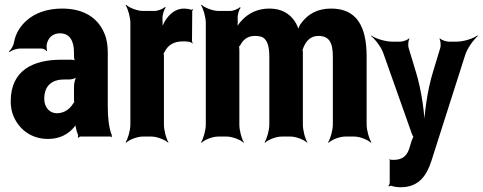

<svg xmlns="http://www.w3.org/2000/svg" viewBox="-20 -574 2029 807"><path d="M433 -128V-352C433 -383 429 -410 419 -433C391 -501 330 -538 241 -538C178 -538 127 -519 92 -488C68 -467 46 -436 39 -397C37 -382 26 -365 18 -358L20 -355C28 -362 49 -370 64 -370H154C162 -370 173 -364 176 -359L178 -361C176 -366 175 -383 177 -390C184 -419 205 -434 232 -434C272 -434 291 -404 291 -353V-338C291 -331 293 -318 297 -314L300 -317C297 -321 285 -323 279 -323H237C120 -323 25 -279 25 -148C25 -125 29 -104 37 -85C61 -30 111 10 182 10C232 10 268 -11 292 -40C295 -44 300 -50 301 -54L297 -55C296 -51 298 -43 299 -37C301 -26 304 -16 308 -7C309 -5 308 1 307 3L310 5C311 3 315 0 318 0H445C447 0 448 2 449 3L451 1C450 0 449 -2 449 -4C449 -5 451 -7 451 -7L448 -10C437 -43 433 -80 433 -128ZM166 -159C166 -218 203 -240 250 -240H272C283 -240 302 -246 307 -253L304 -256C297 -249 291 -225 291 -211V-162C291 -159 291 -145 293 -143L296 -146C294 -148 289 -141 287 -138C273 -115 249 -98 219 -98C189 -98 166 -122 166 -159Z M789 -391 790 -393C788 -395 787 -399 787 -403L788 -527C788 -529 790 -532 791 -533L789 -536C788 -535 786 -533 784 -533C776 -536 763 -538 754 -538C717 -538 692 -515 673 -485C667 -474 659 -458 657 -449L660 -448C664 -457 664 -475 663 -488V-497C662 -511 670 -534 676 -542L674 -545C666 -537 644 -528 630 -528H580C557 -528 522 -542 510 -554L508 -552C517 -539 528 -502 528 -478V-50C528 -26 517 11 508 24L510 26C522 14 556 0 579 0H617C640 0 675 14 687 26L688 24C679 11 669 -26 669 -50V-334C669 -337 669 -350 667 -351L665 -348C666 -347 671 -354 672 -356C686 -385 711 -400 748 -400C761 -400 782 -400 789 -391Z M1051 -423C1061 -423 1069 -422 1077 -420C1104 -411 1112 -379 1112 -335V-50C1112 -26 1101 11 1092 24L1094 26C1106 14 1140 0 1163 0H1202C1225 0 1259 14 1271 26L1272 24C1263 11 1253 -26 1253 -50V-357C1252 -358 1252 -365 1251 -366L1250 -362C1251 -362 1253 -367 1253 -368C1264 -400 1284 -423 1318 -423C1363 -423 1379 -396 1379 -336V-50C1379 -26 1368 11 1359 24L1361 26C1373 14 1407 0 1430 0H1470C1493 0 1527 14 1539 26L1541 24C1532 11 1521 -26 1521 -50V-336C1521 -462 1480 -538 1372 -538C1314 -538 1275 -515 1247 -478C1239 -469 1232 -452 1232 -443H1236C1236 -452 1227 -472 1220 -483C1197 -518 1162 -538 1112 -538C1062 -538 1024 -518 997 -489C987 -479 975 -462 971 -452L975 -450C979 -461 980 -480 979 -495V-498C978 -512 985 -534 991 -541L989 -544C982 -537 961 -528 948 -528H898C875 -528 839 -542 827 -554L825 -552C834 -539 845 -502 845 -478V-50C845 -26 834 11 825 24L827 26C839 14 873 0 896 0H934C957 0 992 14 1004 26L1005 24C996 11 986 -26 986 -50V-361C986 -364 986 -378 984 -379L981 -376C983 -375 988 -382 990 -384C1002 -408 1022 -423 1051 -423Z M1618 100V194C1618 199 1615 205 1613 206L1615 210C1617 208 1622 206 1625 207C1636 211 1650 213 1665 213C1741 213 1774 162 1793 103L1935 -342C1944 -372 1972 -409 1989 -423L1987 -425C1969 -412 1929 -399 1900 -399H1866C1855 -399 1834 -406 1829 -413L1827 -411C1832 -404 1834 -382 1830 -371L1800 -272C1776 -195 1762 -90 1762 -30H1766C1766 -90 1752 -195 1728 -272L1698 -371C1694 -382 1696 -404 1701 -411L1699 -413C1694 -406 1673 -399 1662 -399H1628C1599 -399 1558 -412 1540 -425L1539 -423C1556 -410 1583 -376 1592 -348L1711 -12C1712 -9 1717 3 1720 3V-1C1717 -1 1712 14 1710 18L1703 41C1693 80 1673 98 1634 98C1629 98 1624 97 1619 97C1618 97 1619 95 1619 94L1616 96C1617 97 1618 99 1618 100Z"/></svg>

Font: Asimov
Style: EdgeExtreme
Weight: 500
Designer: Google
Version: Version 2.000980: 2014